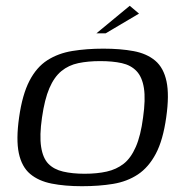

<svg xmlns="http://www.w3.org/2000/svg" viewBox="-20 -636 632 663"><path d="M263 7Q204 7 158.5 -2Q113 -11 84 -35.5Q55 -60 45 -107Q35 -154 46 -231Q57 -309 81.5 -356.5Q106 -404 143.5 -428Q181 -452 230 -460Q279 -468 337 -468Q396 -468 441.5 -459.5Q487 -451 516 -426.5Q545 -402 555 -355Q565 -308 554 -231Q543 -152 518 -105Q493 -58 456 -33.5Q419 -9 370.5 -1Q322 7 263 7ZM272 -36Q315 -36 348.5 -43.5Q382 -51 407 -70.5Q432 -90 449 -129Q466 -168 474 -230Q483 -293 477 -331.5Q471 -370 451.5 -390.5Q432 -411 400.5 -418Q369 -425 326 -425Q284 -425 250.5 -418Q217 -411 192 -390.5Q167 -370 150.5 -331.5Q134 -293 125 -230Q116 -168 122 -129Q128 -90 147 -70.5Q166 -51 198 -43.5Q230 -36 272 -36ZM313 -521 428 -616 460 -589 345 -521Z"/></svg>

Font: Genos
Style: Italic
Weight: 400
Italic angle: -8°
Version: Version 1.010